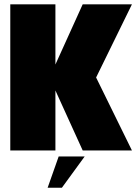

<svg xmlns="http://www.w3.org/2000/svg" viewBox="-20 -695 636 887"><path d="M27.5 0V-675H236V-397L362 -675H589.5L424 -337L589.5 0H362L236 -277V0ZM200.1 172.2 251.1 27.7H371.3L266 172.2Z"/></svg>

Font: Anybody Black
Style: Regular
Weight: 900
Designer: Tyler Finck
Foundry: Etcetera Type Company
Version: Version 1.010; ttfautohint (v1.8.3) -l 8 -r 50 -G 200 -x 14 